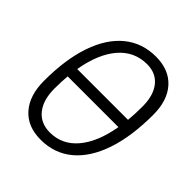

<svg xmlns="http://www.w3.org/2000/svg" viewBox="-195 -834 975 975"><g transform="rotate(45 293.0 -346.5)"><path d="M250.5 9.8Q156.2 9.8 103.8 -49.6Q51.3 -108.9 51.3 -214.4Q51.3 -368.2 88.9 -477.5Q126.5 -586.9 197.3 -645Q268.1 -703.1 367.2 -703.1Q460.9 -703.1 513.4 -645.3Q565.9 -587.4 565.9 -484.4Q565.9 -329.1 528.3 -218.5Q490.7 -107.9 420.2 -49.1Q349.6 9.8 250.5 9.8ZM128.4 -375.5H493.2Q497.6 -422.9 497.6 -475.1Q497.6 -554.7 461.9 -599.4Q426.3 -644 362.3 -644Q271 -644 210.7 -574Q150.4 -503.9 128.4 -375.5ZM257.8 -49.3Q345.7 -49.3 404.3 -118.7Q462.9 -188 484.9 -314.9H120.6Q116.7 -271.5 116.7 -223.6Q116.7 -141.6 154.1 -95.5Q191.4 -49.3 257.8 -49.3Z"/></g></svg>

Font: Cascadia Code Light
Style: Italic
Weight: 300
Italic angle: -10°
Monospace: yes
Designer: Aaron Bell
Foundry: Saja Typeworks
Version: Version 2404.023; ttfautohint (v1.8.4)